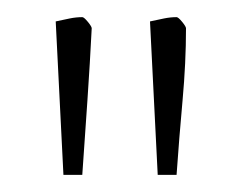

<svg xmlns="http://www.w3.org/2000/svg" viewBox="-20 -699 282 224"><path d="M76 -679Q78 -679 82.5 -673.5Q87 -668 87 -666Q85 -626 82 -582Q79 -538 76 -495H54L45 -674Q54 -676 61.5 -677.5Q69 -679 76 -679ZM186 -679Q188 -679 192.5 -673.5Q197 -668 197 -666Q197 -626 193 -582Q189 -538 186 -495H164L155 -674Q164 -676 171.5 -677.5Q179 -679 186 -679Z"/></svg>

Font: Grenze Gotisch Thin
Style: Regular
Weight: 100
Designer: Renata Polastri
Foundry: Omnibus-Type
Version: Version 1.001